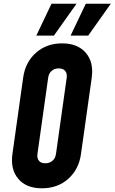

<svg xmlns="http://www.w3.org/2000/svg" viewBox="-20 -1000 618 1036"><path d="M206 16Q122 16 78.8 -35Q35.5 -86 47 -169L105 -581Q116.5 -664.5 174 -715.2Q231.5 -766 315 -766Q399 -766 442.8 -715.2Q486.5 -664.5 475 -581L417 -169Q405.5 -86 348.2 -35Q291 16 206 16ZM224.5 -119Q248 -119 263.5 -132.8Q279 -146.5 282 -169L340 -581Q343 -603.5 331.8 -617.2Q320.5 -631 297 -631Q273.5 -631 258.2 -617.2Q243 -603.5 240 -581L182 -169Q179 -146.5 189.8 -132.8Q200.5 -119 224.5 -119ZM176 -808 258 -980H393L271 -808ZM361 -808 443 -980H578L456 -808Z"/></svg>

Font: Mohave
Style: Bold Italic
Weight: 700
Italic angle: -8°
Designer: Gumpita Rahayu
Foundry: Tokotype
Version: Version 2.003; ttfautohint (v1.8.3)